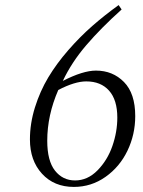

<svg xmlns="http://www.w3.org/2000/svg" viewBox="-20 -737 570 764"><path d="M99.1 -182.1Q99.1 -245.6 119.1 -309.8Q139.2 -374 172.1 -429Q205.1 -483.9 251.7 -537.4Q298.3 -590.8 347.4 -633.8Q396.5 -676.8 452.1 -716.8L463.9 -699.2Q381.8 -625.5 323.5 -557.4Q265.1 -489.3 230 -415Q310.1 -456.1 361.8 -456.1Q428.7 -456.1 473.4 -410.6Q518.1 -365.2 518.1 -274.9Q518.1 -201.7 487.3 -137.5Q456.5 -73.2 399.9 -33.2Q343.3 6.8 273.9 6.8Q195.3 6.8 147.2 -45.7Q99.1 -98.1 99.1 -182.1ZM168 -176.8Q168 -97.2 198.7 -58.1Q229.5 -19 278.8 -19Q328.6 -19 368.2 -59.3Q407.7 -99.6 427.2 -156Q446.8 -212.4 446.8 -269Q446.8 -339.4 414.1 -376.2Q381.3 -413.1 323.2 -413.1Q277.3 -413.1 211.9 -378.9Q168 -278.3 168 -176.8Z"/></svg>

Font: Dehuti Alt
Style: Italic
Weight: 400
Version: Version 1.2